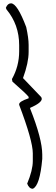

<svg xmlns="http://www.w3.org/2000/svg" viewBox="-20 -1034 341 1169"><path d="M46.9 -1013.7Q85 -1013.7 139.6 -869.1Q154.3 -801.8 154.3 -760.7V-717.8Q154.3 -652.3 120.1 -558.6L231.4 -442.4L234.4 -432.6Q234.4 -408.2 163.1 -377V-374Q237.3 -187.5 237.3 -92.8V-66.4Q222.7 97.7 179.7 115.2Q157.2 115.2 145.5 84Q179.7 2 179.7 -53.7V-100.6Q179.7 -176.8 96.7 -395.5V-399.4Q96.7 -416 154.3 -435.5V-444.3Q141.6 -461.9 55.7 -537.1L52.7 -552.7Q96.7 -630.9 96.7 -721.7V-758.8Q96.7 -883.8 19.5 -976.6L15.6 -986.3Q26.4 -1013.7 46.9 -1013.7Z"/></svg>

Font: Sue Ellen Francisco
Style: Regular
Weight: 400
Designer: Kimberly Geswein
Foundry: Kimberly Geswein
Version: Version 1.002 2007